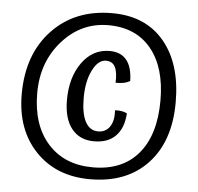

<svg xmlns="http://www.w3.org/2000/svg" viewBox="-52 -752 850 826"><g transform="rotate(5 373.5 -339.0)"><path d="M400 -699Q544 -699 624.5 -603Q705 -507 705 -341Q705 -172 614.5 -75.5Q524 21 366 21Q220 21 131 -72Q42 -165 42 -318Q42 -490 140.5 -594.5Q239 -699 400 -699ZM374 -31Q501 -31 570 -112.5Q639 -194 639 -343Q639 -485 573 -565.5Q507 -646 388 -646Q271 -646 189.5 -554.5Q108 -463 108 -329Q108 -191 179.5 -111Q251 -31 374 -31ZM448 -284Q464 -285 477.5 -282.5Q491 -280 500 -275Q496 -211 462.5 -177Q429 -143 369 -143Q307 -143 272.5 -186.5Q238 -230 238 -310Q238 -408 284 -472Q330 -536 403 -536Q451 -536 476 -505.5Q501 -475 502 -415Q490 -408 476.5 -405Q463 -402 440 -402Q442 -449 430 -471Q418 -493 391 -493Q357 -493 333 -445Q309 -397 309 -325Q309 -258 328 -222.5Q347 -187 383 -187Q416 -187 433.5 -213Q451 -239 448 -284Z"/></g></svg>

Font: Atma
Style: Regular
Weight: 400
Designer: Gregori Vincens, Jeremie Hornus, Riccardo Olocco, Yoann Minet.
Foundry: black foundry
Version: Version 1.102;PS 1.100;hotconv 1.0.86;makeotf.lib2.5.63406